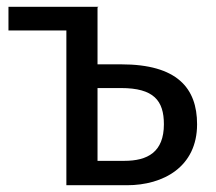

<svg xmlns="http://www.w3.org/2000/svg" viewBox="-20 -547 637 567"><path d="M347 -72H268V-287H337C434 -287 464 -250 464 -180C464 -98 416 -72 347 -72ZM338 -357H268V-525L271 -527H5V-457H176V0H355C462 0 562 -54 562 -180C562 -287 503 -357 338 -357Z"/></svg>

Font: Fira Math
Style: Regular
Weight: 400
Designer: Xiangdong Zeng
Foundry: Xiangdong Zeng
Version: Version 0.3.4